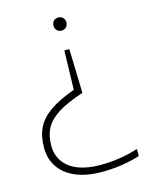

<svg xmlns="http://www.w3.org/2000/svg" viewBox="-113 -618 699 891"><g transform="rotate(-15 236.5 -172.5)"><path d="M285 -514Q285 -500 276.2 -491Q267.5 -482 254 -482Q240.5 -482 231.8 -491Q223 -500 223 -514Q223 -527.5 231.5 -536.2Q240 -545 254 -545Q267.5 -545 276.2 -536.2Q285 -527.5 285 -514ZM272 -178Q195.5 -153 151.2 -125.2Q107 -97.5 88 -62.5Q69 -27.5 69 21Q69 66 92 98.8Q115 131.5 159.2 149.2Q203.5 167 266 167Q361 167 449 139V173Q362 200 265 200Q193 200 141 178.2Q89 156.5 61.5 116.5Q34 76.5 34 22Q34 -32.5 53 -72Q72 -111.5 116.2 -143Q160.5 -174.5 237 -202L242 -390H266Z"/></g></svg>

Font: Encode Sans Expanded Thin
Style: Regular
Weight: 250
Width: 7
Designer: Multiple Designers
Foundry: Impallari Type
Version: Version 2.000